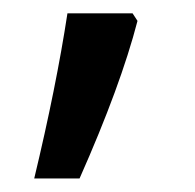

<svg xmlns="http://www.w3.org/2000/svg" viewBox="-20 -136 290 285"><path d="M176.8 -116.2 184.1 -105Q159.2 -8.8 98.1 128.9H30.8Q63.5 -7.3 80.1 -116.2Z"/></svg>

Font: Noto Sans Bengali
Style: Regular
Weight: 400
Designer: Monotype Design team
Foundry: Monotype Imaging Inc.
Version: Version 1.00